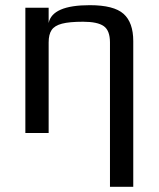

<svg xmlns="http://www.w3.org/2000/svg" viewBox="-20 -514 613 742"><path d="M78 -484H168V-425Q182 -494 327 -494Q420 -494 457.5 -460.5Q495 -427 495 -355V208H405V-350Q405 -396 381 -413Q357 -430 301 -430Q248 -430 219.5 -422.5Q191 -415 179.5 -398Q168 -381 168 -350V0H78Z"/></svg>

Font: Play
Style: Regular
Weight: 400
Designer: Jonas Hecksher (Cyrillic expansion: Cyreal)
Foundry: Jonas Hecksher, Playtype, e-types AS
Version: Version 2.101; ttfautohint (v1.5.65-e2d9)